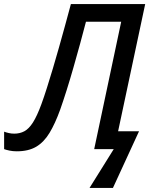

<svg xmlns="http://www.w3.org/2000/svg" viewBox="-53 -734 754 945"><path d="M387.7 190.9 506.8 0H410.6L543.5 -627H370.1Q356.9 -576.2 341.1 -518.1Q325.2 -460 308.3 -401.1Q291.5 -342.3 274.7 -289.1Q257.8 -235.8 243.2 -194.3Q218.3 -125.5 190.7 -79.8Q163.1 -34.2 125 -11.7Q86.9 10.7 29.8 10.7Q10.3 10.7 -5.9 7.3Q-22 3.9 -32.7 0V-85.9Q-22.5 -82 -9.5 -79.1Q3.4 -76.2 17.1 -76.2Q44.9 -76.2 67.1 -88.1Q89.4 -100.1 109.4 -131.6Q129.4 -163.1 150.9 -221.7Q163.6 -256.3 177.7 -300.8Q191.9 -345.2 207 -396Q222.2 -446.8 237.3 -500.5Q252.4 -554.2 267.3 -608.4Q282.2 -662.6 295.9 -713.9H661.6L528.3 -87.9H631.3L502.9 190.9Z"/></svg>

Font: Open Sans Medium
Style: Italic
Weight: 500
Italic angle: -12°
Designer: Monotype Design Team
Foundry: Monotype Imaging Inc.
Version: Version 3.000